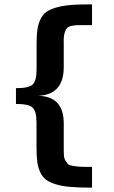

<svg xmlns="http://www.w3.org/2000/svg" viewBox="-20 -773 522 881"><path d="M272.5 -465.3Q272.5 -336.9 153.3 -333.5Q272.5 -332 272.5 -207V-96.7Q272.5 -85 272.7 -75.4Q272.9 -65.9 273.4 -59.1Q274.4 -45.4 281.2 -34.4Q288.1 -23.4 293.5 -18.6Q299.3 -14.2 318.4 -11.2Q328.1 -9.8 336.4 -9Q344.7 -8.3 352.1 -7.8Q359.4 -7.3 371.8 -7.3Q384.3 -7.3 401.9 -7.3H402.3V87.9H397.9Q369.6 87.9 345.9 87.2Q322.3 86.4 302.7 84.5Q264.6 81.5 235.6 72.5Q206.5 63.5 189.9 50.8Q174.3 38.6 163.6 15.1Q158.7 3.9 155.5 -7.8Q152.3 -19.5 150.6 -33.4Q148.9 -47.4 148.2 -63.7Q147.5 -80.1 147.5 -100.6V-212.9Q147.5 -262.7 129.4 -279.3Q111.3 -295.9 59.6 -295.9H53.2V-368.7H59.6Q112.3 -368.7 130.4 -385.7Q147.9 -403.3 147.9 -455.6V-568.4Q147.9 -588.9 148.7 -605.5Q149.4 -622.1 151.4 -635.3Q154.8 -662.1 165.5 -684.1Q176.3 -706.1 192.9 -718.3Q210 -731 239.3 -738.8Q253.9 -743.2 270.5 -745.8Q287.1 -748.5 306.9 -750.2Q326.7 -752 350.1 -752.4Q373.5 -752.9 402.3 -752.9V-657.7H364.7Q353.5 -657.7 345.2 -657.7Q336.9 -657.7 330.6 -657.2Q318.8 -656.7 306.6 -653.8Q294.4 -650.9 289.1 -646Q280.8 -637.2 276.1 -620.6Q271.5 -604 272.5 -574.2Z"/></svg>

Font: Ride
Style: Bold
Weight: 700
Version: Version 3.000